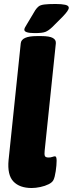

<svg xmlns="http://www.w3.org/2000/svg" viewBox="-20 -935 365 963"><path d="M139 8Q78 8 47 -25Q16 -58 23 -132L84 -717Q87 -754 165 -754H188Q228 -754 245 -744.5Q262 -735 260 -717L204 -179Q202 -161 205 -153Q208 -145 224 -145Q234 -145 242.5 -148Q251 -151 256 -151Q264 -151 264 -129Q264 -107 259.5 -76.5Q255 -46 248 -32Q242 -20 224 -11Q206 -2 182.5 3Q159 8 139 8ZM154 -769Q102 -769 102 -786Q102 -794 114 -812L157 -884Q165 -896 174 -903Q183 -910 202.5 -912.5Q222 -915 259 -915Q289 -915 307 -911Q325 -907 325 -896Q325 -883 295 -852L242 -799Q223 -781 207.5 -775Q192 -769 154 -769Z"/></svg>

Font: Asap Semi Condensed Semi Condensed Black
Style: Italic
Weight: 900
Width: 4
Italic angle: -6°
Designer: Pablo Cosgaya
Foundry: Omnibus-Type
Version: Version 3.001; ttfautohint (v1.8.4.7-5d5b)